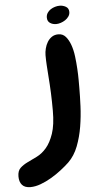

<svg xmlns="http://www.w3.org/2000/svg" viewBox="-229 -749 557 1064"><g transform="rotate(-5 49.5 -217.5)"><path d="M195.3 -671.9Q195.3 -658.2 187.5 -647Q179.7 -635.7 168 -627.9Q156.2 -620.1 142.6 -615.7Q128.9 -611.3 117.2 -611.3Q97.7 -611.3 83 -621.1Q68.4 -630.9 68.4 -651.4Q68.4 -666 75.7 -677.2Q83 -688.5 94.2 -695.8Q105.5 -703.1 118.7 -707Q131.8 -710.9 144.5 -710.9Q163.1 -710.9 179.2 -701.7Q195.3 -692.4 195.3 -671.9ZM213.9 -248Q213.9 -202.1 211.4 -146Q209 -89.8 199.7 -33.2Q190.4 23.4 170.9 74.2Q151.4 125 116.2 159.2Q96.7 177.7 70.3 198.2Q43.9 218.8 14.2 236.3Q-15.6 253.9 -45.9 265.1Q-76.2 276.4 -103.5 276.4Q-134.8 276.4 -149.9 259.3Q-165 242.2 -165 211.9Q-165 180.7 -148.4 165Q-131.8 149.4 -107.4 137.7Q-83 126 -54.2 111.8Q-25.4 97.7 -1 69.3Q23.4 41 40 -7.3Q56.6 -55.7 56.6 -134.8Q56.6 -184.6 54.7 -232.4Q52.7 -280.3 48.8 -330.1Q46.9 -358.4 44.9 -387.2Q43 -416 43 -444.3Q43 -461.9 47.9 -481.4Q52.7 -501 62.5 -517.1Q72.3 -533.2 87.4 -543.5Q102.5 -553.7 124 -553.7Q148.4 -553.7 164.6 -535.2Q180.7 -516.6 190.9 -487.8Q201.2 -459 205.6 -423.3Q210 -387.7 211.9 -354Q213.9 -320.3 213.9 -292Q213.9 -263.7 213.9 -248Z"/></g></svg>

Font: Chewy
Style: Regular
Weight: 400
Version: Version 1.001